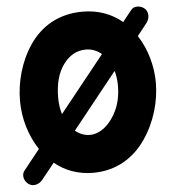

<svg xmlns="http://www.w3.org/2000/svg" viewBox="-49 -609 661 749"><g transform="rotate(-5 281.0 -234.5)"><path d="M34.2 88.9C51.3 100.1 73.7 93.8 87.4 77.6L138.2 14.2C177.7 46.9 228.5 66.9 288.6 66.9C379.9 66.9 448.7 22.9 494.1 -43C539.6 -108.4 562.5 -189 562.5 -262.7C562.5 -324.7 544.9 -393.1 508.3 -449.2L545.4 -496.1C558.6 -512.2 560.5 -536.1 546.9 -551.3C539.6 -558.6 530.3 -563 519 -564C507.3 -564.9 498 -561.5 491.7 -553.2L456.1 -508.8C416.5 -542 364.7 -563 301.8 -563C206.5 -563 138.2 -519.5 93.8 -455.1C49.3 -390.1 28.3 -310.1 28.3 -237.3C28.3 -170.4 47.9 -100.6 85.4 -44.4L22 35.2C8.8 51.3 16.1 77.1 34.2 88.9ZM301.8 -414.6C324.2 -414.6 344.7 -406.7 362.8 -391.6L187 -171.9C180.7 -191.9 177.7 -213.9 177.7 -237.3C177.7 -291.5 189.5 -334.5 213.4 -366.7C236.8 -398.4 266.1 -414.6 301.8 -414.6ZM414.1 -262.7C414.1 -228 407.7 -196.8 395.5 -169.4C370.6 -114.7 329.6 -81.5 288.6 -81.5C268.1 -81.5 249 -88.9 231.4 -103L406.2 -321.8C411.6 -303.2 414.1 -283.7 414.1 -262.7Z"/></g></svg>

Font: Mikhak ExtraBold
Style: Regular
Weight: 800
Designer: Amin Abedi
Version: Version 3.2